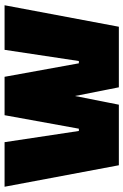

<svg xmlns="http://www.w3.org/2000/svg" viewBox="130 -670 540 840"><g transform="rotate(-90 400.0 -250.0)"><path d="M797 -500 703 0H438L400 -192L362 0H97L3 -500H198L247 -175H257L316 -500H484L543 -175H553L602 -500Z"/></g></svg>

Font: Changa Black
Style: Regular
Weight: 900
Designer: Eduardo Rodriguez Tunni
Foundry: Eduardo Rodriguez Tunni
Version: Version 2.001; ttfautohint (v1.5.10-5e6f)